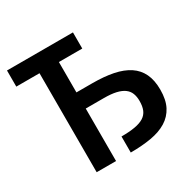

<svg xmlns="http://www.w3.org/2000/svg" viewBox="-151 -826 974 976"><g transform="rotate(-30 335.5 -338.0)"><path d="M397 -581.1H259.8V-402.8H353Q421.9 -402.8 474.9 -392.1Q527.8 -381.3 563.7 -357.7Q599.6 -334 617.9 -295.7Q636.2 -257.3 636.2 -202.1Q636.2 -142.6 616 -103.8Q595.7 -64.9 558.1 -41.7Q520.5 -18.6 466.8 -9.3Q413.1 0 346.2 0V-94.2Q392.6 -94.2 425 -99.9Q457.5 -105.5 477.8 -118.2Q498 -130.9 507.1 -152.1Q516.1 -173.3 516.1 -205.1Q516.1 -230.5 508.5 -249.8Q501 -269 483.4 -282Q465.8 -294.9 437.3 -301.5Q408.7 -308.1 366.2 -308.1H259.8V0H146V-581.1H9.8V-675.8H397Z"/></g></svg>

Font: Lorenzo Sans Medium
Style: Regular
Weight: 500
Foundry: Intel Corporation
Version: Version 1.00; ttfautohint (v1.5)